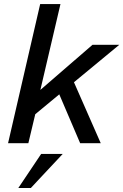

<svg xmlns="http://www.w3.org/2000/svg" viewBox="-20 -710 611 952"><path d="M571.3 -487.8 346.7 -302.2 479.5 0H377.4L273.9 -242.2L154.8 -143.6L120.6 0H20L179.2 -689.9H279.8L180.2 -264.2L438.5 -487.8ZM70.8 222.2 184.1 53.2H291L132.8 222.2Z"/></svg>

Font: HK Grotesk SmBold Legacy Italic
Style: Regular
Weight: 600
Italic angle: -13°
Designer: Alfredo Marco Pradil
Foundry: Hanken Design Co.
Version: Version 2.022;PS 002.022;hotconv 1.0.88;makeotf.lib2.5.64775